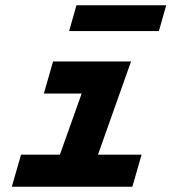

<svg xmlns="http://www.w3.org/2000/svg" viewBox="-20 -711 654 731"><path d="M243.2 -592.8 271 -690.9H612.8L585 -592.8ZM60.1 -122.1H208L291 -355H147L182.1 -477.1H479L353 -122.1H519L483.9 0H24.9Z"/></svg>

Font: IntelOne Mono Bold
Style: Italic
Weight: 700
Italic angle: -16°
Designer: Fred Shallcrass
Foundry: Frere-Jones Type LLC
Version: Version 1.200;hotconv 1.1.0;makeotfexe 2.6.0;FJTRelease1.2